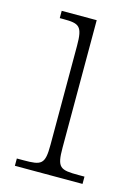

<svg xmlns="http://www.w3.org/2000/svg" viewBox="-89 -586 445 636"><g transform="rotate(15 133.0 -268.0)"><path d="M26 0H258V-25H238C174 -25 163 -30 163 -99V-536H43V-511H55C110 -511 122 -505 122 -437V-98C122 -30 111 -25 48 -25H26Z"/></g></svg>

Font: Noto Serif Thai SemiCondensed ExtraLight
Style: Regular
Weight: 200
Width: 4
Designer: Monotype Design Team
Foundry: Monotype Imaging Inc.
Version: Version 2.002